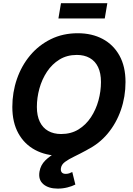

<svg xmlns="http://www.w3.org/2000/svg" viewBox="-20 -940 811 1171"><path d="M346.8 9.8Q260.4 9.8 194.6 -25.3Q128.9 -60.3 92.1 -126.7Q55.2 -193.2 55.2 -287.7Q55.2 -376.7 83.1 -457.8Q111 -538.8 163.5 -601.7Q216 -664.6 289.7 -700.9Q363.3 -737.3 454.6 -737.3Q540.8 -737.3 606.2 -702.4Q671.6 -667.5 708.6 -601Q745.5 -534.6 745.5 -439.8Q745.5 -350.5 717.5 -269.6Q689.5 -188.7 637.1 -125.7Q584.7 -62.8 511.3 -26.5Q437.9 9.8 346.8 9.8ZM352.9 -122.6Q413.1 -122.6 458.6 -150.5Q504.1 -178.5 534.7 -225Q565.3 -271.6 580.6 -327.7Q595.8 -383.7 595.8 -439.7Q595.8 -494.1 578.1 -530.9Q560.4 -567.6 527.3 -586.3Q494.3 -605 448.6 -605Q388.4 -605 342.8 -576.9Q297.1 -548.8 266.4 -502.3Q235.7 -455.7 220.3 -399.9Q204.9 -344 204.9 -288Q204.9 -233.9 222.9 -197Q240.9 -160.1 274 -141.4Q307.2 -122.6 352.9 -122.6ZM332.3 210.3Q275.7 210.3 244 183.1Q212.3 155.9 221 106Q227.8 66.7 256.1 38.6Q284.5 10.6 326.5 -12.3Q368.6 -35.3 417.3 -59.1Q466 -83 514.5 -113.7Q563 -144.4 604.4 -187.5Q645.7 -230.5 672.9 -292.2Q700 -353.8 705.2 -439.8H745.5Q740.4 -343.7 717.4 -274.3Q694.4 -204.8 660 -156.8Q625.7 -108.9 585.6 -76.6Q545.5 -44.4 505.9 -22.9Q466.3 -1.4 432.5 14.9Q398.7 31.1 377.1 47Q355.4 62.9 351.7 84.7Q349.1 101.7 356.5 111.1Q364 120.4 381.2 120.4Q392.4 120.4 402.2 117.1Q412 113.8 420.8 109.1L439.6 185.6Q420.1 195.7 391.4 203Q362.6 210.3 332.3 210.3ZM634.6 -920.5 618.9 -827.4H336.3L351.9 -920.5Z"/></svg>

Font: Inter Variable
Style: Italic
Weight: 400
Italic angle: -9.39999°
Designer: Rasmus Andersson
Foundry: rsms
Version: Version 4.001;git-9221beed3